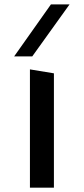

<svg xmlns="http://www.w3.org/2000/svg" viewBox="-20 -860 384 880"><path d="M127.9 -601.6H44.9L213.4 -839.8H298.8ZM227.1 0H117.2V-542L227.1 -523.9Z"/></svg>

Font: Squarish Sans CT
Style: Regular
Weight: 400
Version: Version 0.9